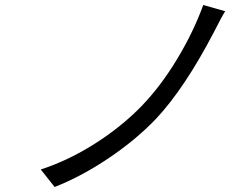

<svg xmlns="http://www.w3.org/2000/svg" viewBox="-20 -732 996 768"><path d="M880.7 -687.1Q866.5 -664.8 835.9 -604Q717.7 -377.5 603.3 -256Q523.8 -172.9 415.3 -99.8Q306.8 -26.6 198.5 16L143.1 -54Q253.9 -90.2 359.7 -157.5Q465.6 -224.8 545.8 -307.2Q623.6 -387.8 688.9 -496.4Q754.3 -605.1 793 -712Z"/></svg>

Font: Karasuma Gothic
Style: Italic
Weight: 400
Italic angle: -9.39999°
Designer: Rasmus Andersson / Ryoko Nishizuka
Foundry: Genbu
Version: Version 1.00